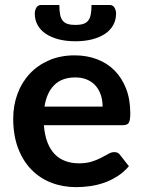

<svg xmlns="http://www.w3.org/2000/svg" viewBox="-20 -743 574 770"><path d="M391.5 -315.5Q391.5 -339.5 384.8 -360.8Q378 -382 364.5 -398Q351 -414 330.2 -423.2Q309.5 -432.5 282 -432.5Q228.5 -432.5 197.8 -402Q167 -371.5 158.5 -315.5ZM156 -241Q159 -201.5 170 -172.8Q181 -144 199 -125.2Q217 -106.5 241.8 -97.2Q266.5 -88 296.5 -88Q326.5 -88 348.2 -95Q370 -102 386.2 -110.5Q402.5 -119 414.8 -126Q427 -133 438.5 -133Q454 -133 461.5 -121.5L497 -76.5Q476.5 -52.5 451 -36.2Q425.5 -20 397.8 -10.2Q370 -0.5 341.2 3.5Q312.5 7.5 285.5 7.5Q232 7.5 186 -10.2Q140 -28 106 -62.8Q72 -97.5 52.5 -148.8Q33 -200 33 -267.5Q33 -320 50 -366.2Q67 -412.5 98.8 -446.8Q130.5 -481 176.2 -501Q222 -521 279.5 -521Q328 -521 369 -505.5Q410 -490 439.5 -460.2Q469 -430.5 485.8 -387.2Q502.5 -344 502.5 -288.5Q502.5 -260.5 496.5 -250.8Q490.5 -241 473.5 -241ZM282.5 -643Q301 -643 313.5 -647Q326 -651 333.5 -660.2Q341 -669.5 344 -685Q347 -700.5 347 -723H420Q433 -723 439.2 -712.2Q445.5 -701.5 445.5 -688.5Q445.5 -663 434 -642.2Q422.5 -621.5 401 -607.2Q379.5 -593 349.5 -585.2Q319.5 -577.5 282.5 -577.5Q245.5 -577.5 215.5 -585.2Q185.5 -593 164 -607.2Q142.5 -621.5 131 -642.2Q119.5 -663 119.5 -688.5Q119.5 -701.5 125.8 -712.2Q132 -723 145 -723H218Q218 -700.5 221 -685Q224 -669.5 231.5 -660.2Q239 -651 251.2 -647Q263.5 -643 282.5 -643Z"/></svg>

Font: Lato 2
Style: Bold
Weight: 700
Designer: Lukasz Dziedzic with Adam Twardoch and Botio Nikoltchev
Foundry: tyPoland Lukasz Dziedzic
Version: Version 2.015; 2015-08-06; http://www.latofonts.com/